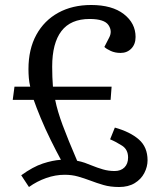

<svg xmlns="http://www.w3.org/2000/svg" viewBox="-20 -735 627 769"><path d="M65 -33Q112 -67 151.5 -80Q191 -93 224 -95Q205 -130 183 -174.5Q161 -219 143 -262.5Q125 -306 115 -335H31L38 -388H101Q97 -405 95.5 -422.5Q94 -440 94 -458Q94 -538 125.5 -595.5Q157 -653 213.5 -684Q270 -715 345 -715Q429 -715 476 -678.5Q523 -642 523 -587Q523 -558 506 -540.5Q489 -523 463 -523Q441 -523 423.5 -531Q406 -539 398 -547L417 -584Q431 -610 414.5 -634.5Q398 -659 339 -659Q263 -659 226 -610.5Q189 -562 189 -468Q189 -426 192 -388H427L423 -335H201Q210 -290 231 -233.5Q252 -177 289 -91Q305 -88 319.5 -83Q334 -78 348 -72Q370 -63 392.5 -56.5Q415 -50 439 -50Q464 -50 478.5 -64.5Q493 -79 493 -104Q493 -136 469 -151.5Q445 -167 421 -177L440 -224Q501 -207 536 -176.5Q571 -146 571 -93Q571 -67 558 -42Q545 -17 519.5 -1.5Q494 14 457 14Q422 14 394.5 6Q367 -2 341 -12Q317 -21 292.5 -28Q268 -35 239 -35Q202 -35 165 -22Q128 -9 96 14Z"/></svg>

Font: Literata 12pt
Style: Italic
Weight: 400
Italic angle: -2°
Designer: Latin by Veronika Burian and Jose Scaglione. Greek by Irene Vlachou. Cyrillic by Vera Evstafieva
Foundry: TypeTogether
Version: Version 3.002